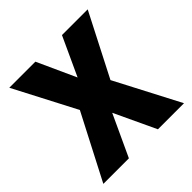

<svg xmlns="http://www.w3.org/2000/svg" viewBox="-152 -664 781 781"><g transform="rotate(-45 239.0 -273.5)"><path d="M152 -280 13 -547H163L239 -380L316 -547H464L326 -278L471 0H321L237 -179L154 0H7Z"/></g></svg>

Font: Noto Sans Thai Cond
Style: Bold
Weight: 700
Width: 3
Designer: Monotype Design Team
Foundry: Monotype Imaging Inc.
Version: Version 2.002; ttfautohint (v1.8.4.7-5d5b)